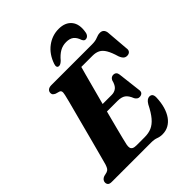

<svg xmlns="http://www.w3.org/2000/svg" viewBox="-256 -1057 1209 1209"><g transform="rotate(-45 349.0 -452.0)"><path d="M262 -387.5H424Q447.5 -387.5 464.8 -400.8Q482 -414 491.5 -451.5Q497 -461.5 504 -466Q511 -470.5 519.5 -470.5Q533.5 -470.5 540.8 -463.2Q548 -456 549.5 -443L567.5 -291Q571 -271.5 562.5 -262.8Q554 -254 540 -253.5Q529 -253 521.5 -258.8Q514 -264.5 509 -273.5Q495.5 -308 476.5 -321.5Q457.5 -335 422.5 -335H246.5ZM389 0H37Q17.5 0 10.5 -7.8Q3.5 -15.5 3.5 -27Q3.5 -38 10.5 -46.5Q17.5 -55 29 -59L55.5 -65.5Q67.5 -69.5 73.8 -78Q80 -86.5 86 -104.5Q88.5 -114.5 96.2 -142.2Q104 -170 114.2 -209.2Q124.5 -248.5 136.8 -294.2Q149 -340 161 -386.2Q173 -432.5 184.2 -474Q195.5 -515.5 203.5 -547Q211.5 -578.5 215 -594Q220 -615 217.2 -623.8Q214.5 -632.5 204.5 -635.5L180 -642.5Q172 -646 165.5 -651.8Q159 -657.5 159 -668Q159 -682.5 169.2 -691.2Q179.5 -700 198.5 -700H560.5Q592 -700 611.2 -708.5Q630.5 -717 647.5 -717Q678.5 -717 684.5 -683.5L697 -531Q700 -514 693.2 -504.5Q686.5 -495 673 -493Q657 -491 646 -498.8Q635 -506.5 626 -529Q612.5 -575.5 597.2 -601.2Q582 -627 561.8 -637.2Q541.5 -647.5 513 -647.5H413Q408 -630 398.5 -595Q389 -560 376.8 -514Q364.5 -468 350.8 -416.8Q337 -365.5 323.5 -315Q310 -264.5 298.8 -220.2Q287.5 -176 279.5 -144.2Q271.5 -112.5 269 -99.5Q266 -84 268.5 -73.5Q271 -63 281 -57.8Q291 -52.5 309.5 -52.5H381.5Q417.5 -52.5 444.5 -64.2Q471.5 -76 495.5 -104.2Q519.5 -132.5 544.5 -182.5Q562.5 -213 584 -213Q612.5 -213 611.5 -177Q610 -133 599.8 -97.8Q589.5 -62.5 571.8 -37.5Q554 -12.5 529.5 1Q505 14.5 474.5 14.5Q453 14.5 434 7.2Q415 0 389 0ZM456.5 -826Q424.5 -826 399 -811.2Q373.5 -796.5 349 -767Q340.5 -759 333.2 -754.8Q326 -750.5 319 -750.5Q307.5 -750.5 304.2 -759Q301 -767.5 306 -782Q328 -846.5 375.5 -882.2Q423 -918 481.5 -918Q539.5 -918 568.5 -882.2Q597.5 -846.5 586 -782Q583.5 -767.5 575 -759Q566.5 -750.5 554.5 -750.5Q547.5 -750.5 543 -754.8Q538.5 -759 534.5 -767Q524.5 -797.5 506.2 -811.8Q488 -826 456.5 -826Z"/></g></svg>

Font: Fraunces
Style: Bold Italic
Weight: 700
Italic angle: -16°
Version: Version 1.000;[b76b70a41]